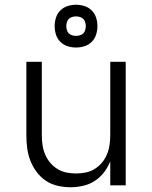

<svg xmlns="http://www.w3.org/2000/svg" viewBox="-20 -780 640 808"><path d="M277 8Q250 8 223 2Q196 -4 173.5 -19Q151 -34 134.5 -56Q118 -78 108 -103.5Q98 -129 94.5 -156Q91 -183 91 -210V-520H156V-210Q156 -190 159 -169.5Q162 -149 170 -130Q178 -111 191 -95.5Q204 -80 221.5 -69Q239 -58 259.5 -54Q280 -50 300 -50Q320 -50 340.5 -54Q361 -58 378.5 -69Q396 -80 409 -95.5Q422 -111 430 -130Q438 -149 441 -169.5Q444 -190 444 -210V-520H509V0H444V-101Q434 -76 417.5 -54.5Q401 -33 378.5 -18.5Q356 -4 329.5 2Q303 8 277 8ZM300 -580Q282 -580 264.5 -585.5Q247 -591 234 -604Q221 -617 215.5 -634.5Q210 -652 210 -670Q210 -688 215.5 -705.5Q221 -723 234 -736Q247 -749 264.5 -754.5Q282 -760 300 -760Q318 -760 335.5 -754.5Q353 -749 366 -736Q379 -723 384.5 -705.5Q390 -688 390 -670Q390 -652 384.5 -634.5Q379 -617 366 -604Q353 -591 335.5 -585.5Q318 -580 300 -580ZM300 -629Q308 -629 316.5 -631.5Q325 -634 330.5 -639.5Q336 -645 338.5 -653.5Q341 -662 341 -670Q341 -678 338.5 -686.5Q336 -695 330.5 -700.5Q325 -706 316.5 -708.5Q308 -711 300 -711Q292 -711 283.5 -708.5Q275 -706 269.5 -700.5Q264 -695 261.5 -686.5Q259 -678 259 -670Q259 -662 261.5 -653.5Q264 -645 269.5 -639.5Q275 -634 283.5 -631.5Q292 -629 300 -629Z"/></svg>

Font: Iosevka Custom Light Extended
Style: Regular
Weight: 300
Width: 7
Monospace: yes
Designer: Belleve Invis
Foundry: Belleve Invis
Version: Version 11.2.4; ttfautohint (v1.8.4)